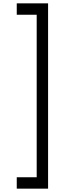

<svg xmlns="http://www.w3.org/2000/svg" viewBox="-20 -908 447 1146"><path d="M267 218H80V150H199V-820H80V-888H267Z"/></svg>

Font: Manrope ExtraLight
Style: Regular
Weight: 200
Designer: Mikhail Sharanda
Foundry: Mikhail Sharanda
Version: Version 4.505